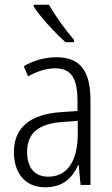

<svg xmlns="http://www.w3.org/2000/svg" viewBox="-20 -785 475 815"><path d="M188 -765H123V-757C152 -712 216 -643 258 -606H294V-616C259 -657 215 -716 188 -765ZM219 -542C170 -542 122 -528 81 -504L99 -461C141 -484 179 -495 214 -495C280 -495 309 -457 309 -355V-314L238 -309C110 -300 39 -245 39 -139C39 -55 83 10 172 10C248 10 287 -30 312 -85H314L322 0H364V-359C364 -485 320 -542 219 -542ZM244 -267 310 -272V-216C310 -105 268 -35 185 -35C129 -35 95 -71 95 -140C95 -219 143 -260 244 -267Z"/></svg>

Font: Noto Sans Thai Looped Condensed Light
Style: Regular
Weight: 300
Width: 3
Designer: Sasikarn Vongin, Ben Mitchell
Foundry: The Fontpad Ltd
Version: Version 1.001